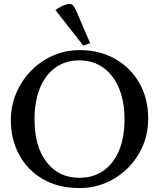

<svg xmlns="http://www.w3.org/2000/svg" viewBox="-20 -939 806 973"><path d="M383 14Q275 14 197 -31.5Q119 -77 77 -155Q35 -233 35 -329Q35 -403 62.5 -467.5Q90 -532 138 -581Q186 -630 249 -657.5Q312 -685 383 -685Q485 -685 563.5 -640.5Q642 -596 686.5 -517.5Q731 -439 731 -338Q731 -263 703.5 -199Q676 -135 627.5 -87Q579 -39 516.5 -12.5Q454 14 383 14ZM383 -38Q452 -38 503.5 -73.5Q555 -109 583 -175.5Q611 -242 611 -334Q611 -425 583 -492Q555 -559 503.5 -596Q452 -633 381 -633Q312 -633 261 -596.5Q210 -560 182.5 -493Q155 -426 155 -334Q155 -197 216 -117.5Q277 -38 383 -38ZM402 -708 261 -888Q270 -896 293.5 -907.5Q317 -919 333 -919Q344 -919 351.5 -910Q359 -901 368 -880L437 -720Z"/></svg>

Font: Gulzar
Style: Regular
Weight: 400
Designer: Borna Izadpanah, Alice Savoie, Simon Cozens, Fiona Ross
Version: Version 1.000;[7b34f74]; ttfautohint (v1.8.4)